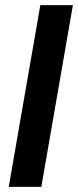

<svg xmlns="http://www.w3.org/2000/svg" viewBox="-20 -731 305 751"><path d="M265.1 -710.9 141.6 0H14.2L137.7 -710.9Z"/></svg>

Font: Roboto Condensed SemiBold
Style: Italic
Weight: 600
Italic angle: -12°
Designer: Christian Robertson
Foundry: Google
Version: Version 3.008; 2023